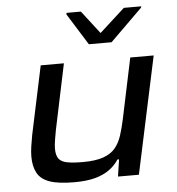

<svg xmlns="http://www.w3.org/2000/svg" viewBox="-52 -776 766 833"><g transform="rotate(-5 330.5 -359.5)"><path d="M238 8Q169 8 131 -5.5Q93 -19 77.5 -47.5Q62 -76 62 -119Q62 -138 65.5 -162.5Q69 -187 74 -213L137 -510H238L178 -224Q175 -208 171 -184Q167 -160 167 -145Q167 -115 178 -100.5Q189 -86 214.5 -81Q240 -76 283 -76Q338 -76 372 -88Q406 -100 424.5 -122.5Q443 -145 453 -176Q463 -207 471 -244L527 -510H629L520 0H429L440 -74H433Q417 -49 391.5 -30.5Q366 -12 329 -2Q292 8 238 8ZM353 -583 267 -721 269 -727H331L408 -627L518 -727H594L592 -721L452 -583Z"/></g></svg>

Font: Saira Expanded Medium
Style: Italic
Weight: 500
Width: 7
Italic angle: -12°
Designer: Hector Gatti with collaboration of the Omnibus-Type team
Foundry: Omnibus-Type
Version: Version 1.101